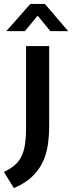

<svg xmlns="http://www.w3.org/2000/svg" viewBox="-67 -710 368 980"><path d="M66 -475H184V-68Q184 -12 176 36.5Q168 85 147.5 124.5Q127 164 92.5 195.5Q58 227 4 250L-47 168Q-17 153 4 136.5Q25 120 39 95Q53 70 59.5 33Q66 -4 66 -60ZM281 -551H190L125 -630L60 -551H-35L88 -690H162Z"/></svg>

Font: Mukta Malar SemiBold
Style: Regular
Weight: 600
Designer: Aadarsh Rajan, Girish Dalvi, Yashodeep Gholap
Foundry: Ek Type
Version: Version 2.538;PS 1.000;hotconv 16.6.51;makeotf.lib2.5.65220;